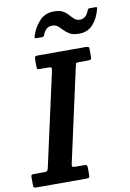

<svg xmlns="http://www.w3.org/2000/svg" viewBox="-144 -1047 752 1110"><g transform="rotate(-10 231.5 -492.0)"><path d="M-40.5 -18.5V-63Q-40.5 -73.5 -36.8 -76.2Q-33 -79 -23 -79H33.5Q49.5 -79 53.8 -82.2Q58 -85.5 61.5 -99.5L183 -649Q186.5 -663.5 182.5 -667.2Q178.5 -671 161 -671H115Q103.5 -671 101 -674.2Q98.5 -677.5 98.5 -689V-730.5Q98.5 -742.5 101.8 -746.2Q105 -750 117 -750H400Q412 -750 415.5 -746.5Q419 -743 419 -731V-689.5Q419 -677 415 -674Q411 -671 398.5 -671H345Q329.5 -671 327.5 -666.5Q325.5 -662 323 -649.5L202 -99.5Q198.5 -85 203.2 -82Q208 -79 226 -79H268Q283 -79 286.5 -75Q290 -71 290 -56V-21Q290 -8 287 -4Q284 0 271.5 0H-20.5Q-33 0 -36.8 -3.2Q-40.5 -6.5 -40.5 -18.5ZM376.5 -832.5Q339.5 -832.5 320 -844.2Q300.5 -856 287 -870.5Q275.5 -883 262.8 -894.2Q250 -905.5 227 -905.5Q208 -905.5 194 -892.5Q180 -879.5 173 -857Q169 -850 159.5 -850H126.5Q118 -850 117.8 -853.8Q117.5 -857.5 119.5 -865Q134.5 -912.5 167.5 -948.5Q200.5 -984.5 252 -984.5Q289 -984.5 307.5 -973Q326 -961.5 338.5 -946.5Q349 -934.5 361.5 -923Q374 -911.5 394.5 -911.5Q430.5 -911.5 446.5 -956Q448.5 -961.5 451 -964.2Q453.5 -967 460.5 -967H495Q501.5 -967 502.5 -964.5Q503.5 -962 502 -956Q488 -900.5 456.5 -866.5Q425 -832.5 376.5 -832.5Z"/></g></svg>

Font: Besley* Narrow Semi
Style: Italic
Weight: 600
Width: 4
Italic angle: -13°
Designer: Owen Earl
Foundry: indestructible type*
Version: Version 3.000; ttfautohint (v1.8.3)